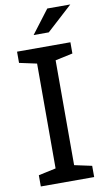

<svg xmlns="http://www.w3.org/2000/svg" viewBox="-100 -963 552 1010"><g transform="rotate(-10 176.0 -458.0)"><path d="M318 -660 225 -640V-80L318 -60V0H33V-60L126 -80V-640L33 -660V-720H318ZM229 -916H352L215 -791H134Z"/></g></svg>

Font: Hermeneus One
Style: Regular
Weight: 400
Designer: Rodrigo Fuenzalida, Pablo Impallari
Foundry: Pablo Impallari, Rodrigo Fuenzalida
Version: Version 1.002; ttfautohint (v0.93) -l 8 -r 50 -G 200 -x 14 -